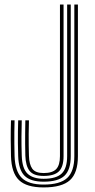

<svg xmlns="http://www.w3.org/2000/svg" viewBox="-20 -820 420 847"><path d="M172.5 6.8Q97.1 6.8 63.9 -25.3Q30.6 -57.3 28.5 -131.1Q27.5 -169.1 27.3 -205.1Q27.1 -241 28.5 -289.1H44.3Q43.6 -261.1 43.3 -236Q42.9 -210.8 43.3 -185.6Q43.6 -160.3 44.3 -131.5Q46.5 -64.3 76.2 -35.1Q105.9 -5.8 172.5 -5.8Q245.1 -5.8 276.5 -35Q307.9 -64.1 307.9 -131.1V-800H323.7V-131.1Q323.7 -57.3 288.7 -25.3Q253.6 6.8 172.5 6.8ZM172.5 -18.5Q114.3 -18.5 88.1 -44.8Q62 -71.2 60.2 -131.8Q59.2 -162.7 59 -188.7Q58.8 -214.7 59.1 -239Q59.4 -263.3 60.2 -289.1H76Q75 -255.2 74.7 -217.7Q74.4 -180.2 76 -132.8Q77.9 -76.3 101.5 -53.8Q125.2 -31.3 172.5 -31.3Q228.1 -31.3 252.1 -54.4Q276.2 -77.5 276.2 -131.1V-800H292.1V-131.1Q292.1 -70.8 264.3 -44.6Q236.6 -18.5 172.5 -18.5ZM172.5 -43.9Q128.2 -43.9 110.7 -65.9Q93.2 -87.9 91.8 -133.2Q91.1 -161 90.9 -184.8Q90.6 -208.7 91 -233.6Q91.3 -258.5 91.8 -289.1H107.7Q106.7 -255 106.5 -228.1Q106.3 -201.2 106.7 -178.3Q107.2 -155.5 107.7 -133.2Q108.7 -94.7 122.5 -75.6Q136.4 -56.6 172.5 -56.6Q211.1 -56.6 227.8 -73.9Q244.5 -91.3 244.5 -131.1V-800H260.4V-131.1Q260.4 -84.3 240 -64.1Q219.6 -43.9 172.5 -43.9Z"/></svg>

Font: Big Shoulders Inline Text Thin
Style: Regular
Weight: 100
Designer: Patric King
Foundry: XO Type Co
Version: Version 2.002